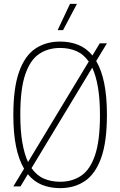

<svg xmlns="http://www.w3.org/2000/svg" viewBox="-20 -964 622 993"><path d="M86 0H49L104.5 -91.5Q77.5 -137 63.2 -205.5Q49 -274 49 -370Q49 -509.5 78.8 -592.8Q108.5 -676 162.8 -712.5Q217 -749 291 -749Q342.5 -749 384.8 -732Q427 -715 458 -677L496 -740H533L477.5 -648.5Q504.5 -603 518.8 -534.5Q533 -466 533 -370Q533 -230.5 503.2 -147.5Q473.5 -64.5 419.2 -27.8Q365 9 291 9Q239.5 9 197.2 -8Q155 -25 124 -63ZM85 -372Q85 -287.5 95.5 -227Q106 -166.5 125 -126L439 -645.5Q412 -684 374.5 -700Q337 -716 291 -716Q229 -716 182.8 -685.2Q136.5 -654.5 110.8 -579.5Q85 -504.5 85 -372ZM291 -24Q353 -24 399.2 -54.8Q445.5 -85.5 471.2 -160.5Q497 -235.5 497 -368Q497 -452.5 486.5 -513Q476 -573.5 457 -614L143 -94.5Q170 -56 207.5 -40Q245 -24 291 -24ZM278 -808 342 -944H378L306 -808Z"/></svg>

Font: Encode Sans Condensed Condensed Thin
Style: Regular
Weight: 100
Width: 3
Designer: Multiple Designers
Foundry: Impallari Type
Version: Version 3.000; ttfautohint (v1.8.3) -l 8 -r 50 -G 200 -x 14 